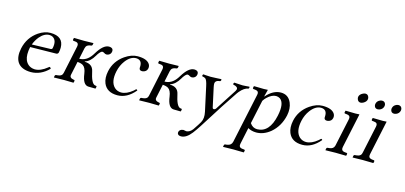

<svg xmlns="http://www.w3.org/2000/svg" viewBox="-73 -1161 4042 1915"><g transform="rotate(15 1948.0 -203.0)"><path d="M168.9 -258.8 363.3 -264.2Q377 -266.1 379.9 -276.9Q397.5 -359.9 349.1 -387.7Q333.5 -396 314.9 -396Q262.7 -396 216.3 -341.8Q187.5 -307.1 168.9 -258.8ZM397 -88.9Q411.6 -85.9 413.6 -73.2Q332 9.3 229 9.8Q129.4 8.8 90.8 -50.8Q57.6 -104 76.2 -192.9Q101.6 -311.5 198.7 -377.9Q260.3 -418.9 319.8 -418.9Q455.1 -418.9 456.1 -302.7Q456.1 -278.3 450.2 -251Q445.3 -235.4 428.7 -233.9L159.7 -230Q142.1 -145 161.6 -96.2Q183.6 -41.5 240.2 -29.3Q251 -26.9 260.7 -26.9Q320.8 -26.9 385.7 -79.6Q391.6 -84.5 397 -88.9Z M466.8 0 470.7 -19Q473.6 -25.4 480.5 -26.9L499.5 -28.8Q536.1 -32.7 545.4 -54.2Q548.3 -61.5 550.8 -70.8L611.3 -356Q618.7 -390.6 591.8 -397.9Q585.4 -399.4 578.6 -399.9L560.1 -401.9Q553.7 -404.8 553.7 -410.2L557.6 -429.2L560.1 -431.2Q561 -431.2 662.6 -429.2L758.3 -431.2L759.8 -429.2L756.3 -412.1Q753.4 -403.8 746.1 -401.9Q705.6 -397.9 693.8 -377.4Q689.5 -368.7 686.5 -357.9L662.6 -244.1Q736.8 -244.1 786.1 -316.4Q793 -326.7 799.3 -336.9Q859.9 -437 918.5 -438Q969.2 -436.5 960.9 -393.1Q955.6 -367.7 929.7 -357.9Q921.9 -355.5 915 -355Q899.4 -355.5 889.2 -363.8Q879.4 -370.6 868.7 -371.1Q853.5 -371.1 827.6 -334.5Q821.8 -326.2 817.4 -317.9Q777.3 -248.5 724.1 -232.9L723.1 -229Q804.7 -227.5 819.3 -158.2Q844.2 -38.1 882.3 -28.3Q883.8 -27.8 884.8 -27.8L892.1 -26.9Q901.4 -26.9 901.4 -20Q901.4 -18.6 901.4 -18.1L897.5 0L894 2L822.3 1Q765.1 -1.5 750.5 -112.8Q742.2 -173.8 712.4 -193.4Q690.9 -206.5 654.8 -209L625 -68.8Q617.7 -35.2 662.1 -27.8Q665.5 -27.3 668.5 -26.9Q674.8 -23.4 674.8 -19L670.4 0L668 2Q667 2 571.8 0L468.3 2Z M1303.7 -86.9Q1222.7 9.8 1123 9.8Q1014.2 9.8 979.5 -73.2Q958 -126 973.1 -198.2Q996.1 -307.1 1090.8 -373Q1156.7 -418.5 1221.2 -418.9Q1317.4 -418.9 1346.7 -371.6Q1358.4 -351.1 1353.5 -328.1Q1346.2 -293.9 1309.1 -287.1Q1303.2 -286.1 1298.8 -286.1Q1269.5 -286.1 1269.5 -313.5Q1269.5 -317.4 1270 -319.8Q1275.4 -394.5 1210.9 -396Q1152.8 -396 1103.5 -330.6Q1067.4 -282.2 1053.7 -219.2Q1029.3 -105.5 1084 -53.2Q1111.8 -27.8 1151.9 -26.9Q1208 -26.9 1270 -78.1Q1281.2 -87.4 1290.5 -97.2Q1300.8 -96.2 1302.7 -90.8Q1303.2 -88.4 1303.7 -86.9Z M1347.2 0 1351.1 -19Q1354 -25.4 1360.8 -26.9L1379.9 -28.8Q1416.5 -32.7 1425.8 -54.2Q1428.7 -61.5 1431.2 -70.8L1491.7 -356Q1499 -390.6 1472.2 -397.9Q1465.8 -399.4 1459 -399.9L1440.4 -401.9Q1434.1 -404.8 1434.1 -410.2L1438 -429.2L1440.4 -431.2Q1441.4 -431.2 1543 -429.2L1638.7 -431.2L1640.1 -429.2L1636.7 -412.1Q1633.8 -403.8 1626.5 -401.9Q1585.9 -397.9 1574.2 -377.4Q1569.8 -368.7 1566.9 -357.9L1543 -244.1Q1617.2 -244.1 1666.5 -316.4Q1673.3 -326.7 1679.7 -336.9Q1740.2 -437 1798.8 -438Q1849.6 -436.5 1841.3 -393.1Q1835.9 -367.7 1810.1 -357.9Q1802.2 -355.5 1795.4 -355Q1779.8 -355.5 1769.5 -363.8Q1759.8 -370.6 1749 -371.1Q1733.9 -371.1 1708 -334.5Q1702.1 -326.2 1697.8 -317.9Q1657.7 -248.5 1604.5 -232.9L1603.5 -229Q1685.1 -227.5 1699.7 -158.2Q1724.6 -38.1 1762.7 -28.3Q1764.2 -27.8 1765.1 -27.8L1772.5 -26.9Q1781.7 -26.9 1781.7 -20Q1781.7 -18.6 1781.7 -18.1L1777.8 0L1774.4 2L1702.6 1Q1645.5 -1.5 1630.9 -112.8Q1622.6 -173.8 1592.8 -193.4Q1571.3 -206.5 1535.2 -209L1505.4 -68.8Q1498 -35.2 1542.5 -27.8Q1545.9 -27.3 1548.8 -26.9Q1555.2 -23.4 1555.2 -19L1550.8 0L1548.3 2Q1547.4 2 1452.1 0L1348.6 2Z M1949.7 172.9Q1897 240.7 1843.3 241.2Q1810.5 241.2 1805.2 217.8Q1804.2 211.4 1805.7 206.1Q1810.1 185.1 1833.5 176.3Q1842.8 173.3 1851.6 172.9Q1856.4 172.9 1864.3 175.3Q1875 177.7 1881.3 178.2Q1916.5 176.3 1944.3 140.1Q1987.3 76.7 2001 51.8Q2025.4 8.3 2011.2 -57.1L1956.5 -308.1Q1943.8 -368.7 1926.8 -381.3Q1914.6 -389.6 1894.5 -392.1Q1887.7 -403.3 1899.4 -414.1Q1905.8 -413.6 1920.4 -412.1Q1954.6 -409.2 1975.1 -409.2Q1994.6 -409.2 2037.6 -411.6Q2069.8 -413.6 2084.5 -414.1Q2091.3 -402.8 2079.6 -392.1Q2028.8 -387.7 2027.3 -353Q2026.9 -339.8 2031.7 -316.9L2074.7 -119.1Q2078.6 -101.1 2096.2 -106.9Q2105 -109.9 2110.4 -118.2L2252 -336.9Q2274.4 -371.1 2236.3 -386.7Q2226.1 -390.6 2214.4 -392.1Q2207.5 -403.3 2219.2 -414.1Q2235.4 -413.6 2259.3 -411.6Q2287.6 -409.2 2305.2 -409.2Q2320.8 -409.2 2345.7 -411.6Q2364.7 -413.6 2374.5 -414.1Q2381.3 -402.8 2369.6 -392.1Q2329.6 -388.7 2283.7 -334.5Q2276.4 -325.7 2271 -317.9Q2182.6 -189.9 2006.8 90.8Q1978.5 135.3 1949.7 172.9Z M2535.2 -311 2482.9 -66.9Q2511.2 -23.9 2558.1 -23.9Q2684.1 -25.4 2723.1 -208Q2752 -343.3 2696.3 -381.8Q2679.2 -392.6 2657.2 -393.1Q2612.8 -393.1 2565.9 -348.6Q2547.9 -331.1 2535.2 -311ZM2560.1 -429.2 2542 -358.9H2544.9Q2614.7 -438.5 2694.3 -439Q2772 -439 2803.2 -365.2Q2827.1 -308.1 2812 -234.9Q2786.1 -117.2 2701.7 -45.9Q2633.3 9.8 2556.6 9.8Q2507.3 9.3 2471.2 -12.2L2435.1 159.2Q2427.2 194.8 2459 201.7Q2463.9 202.6 2468.8 203.1L2487.3 205.1Q2494.6 207.5 2494.6 212.9L2490.7 231.9L2488.3 233.9Q2487.3 233.9 2380.4 231.9L2277.3 233.9L2275.4 231.9L2279.8 212.9Q2282.7 206.1 2289.1 205.1L2308.6 203.1Q2352.1 197.3 2360.8 159.2L2470.7 -356Q2478 -389.6 2452.1 -397Q2444.8 -398.9 2437 -399.9L2418.5 -401.9Q2412.1 -404.3 2412.1 -410.2L2416 -429.2L2418.5 -431.2Q2419.4 -431.2 2521 -429.2L2558.6 -431.2Z M3213.4 -86.9Q3132.3 9.8 3032.7 9.8Q2923.8 9.8 2889.2 -73.2Q2867.7 -126 2882.8 -198.2Q2905.8 -307.1 3000.5 -373Q3066.4 -418.5 3130.9 -418.9Q3227.1 -418.9 3256.3 -371.6Q3268.1 -351.1 3263.2 -328.1Q3255.9 -293.9 3218.8 -287.1Q3212.9 -286.1 3208.5 -286.1Q3179.2 -286.1 3179.2 -313.5Q3179.2 -317.4 3179.7 -319.8Q3185.1 -394.5 3120.6 -396Q3062.5 -396 3013.2 -330.6Q2977.1 -282.2 2963.4 -219.2Q2939 -105.5 2993.7 -53.2Q3021.5 -27.8 3061.5 -26.9Q3117.7 -26.9 3179.7 -78.1Q3190.9 -87.4 3200.2 -97.2Q3210.4 -96.2 3212.4 -90.8Q3212.9 -88.4 3213.4 -86.9Z M3505.9 -429.2 3430.2 -74.2Q3422.9 -38.6 3450.7 -31.2Q3457 -29.8 3463.9 -28.8L3482.4 -26.9Q3489.7 -24.4 3489.7 -19L3485.8 0L3483.4 2Q3482.4 2 3375.5 0L3272 2L3270.5 0L3274.4 -19Q3277.3 -25.9 3284.2 -26.9L3303.7 -28.8Q3343.3 -32.7 3353.5 -63.5Q3355 -68.8 3356.4 -74.2L3416.5 -356Q3423.8 -389.6 3397.9 -397Q3390.6 -398.9 3382.8 -399.9L3364.3 -401.9Q3357.9 -404.3 3357.9 -410.2L3361.8 -429.2L3364.3 -431.2Q3365.2 -431.2 3466.8 -429.2L3504.4 -431.2ZM3448.7 -599.1Q3454.1 -624.5 3486.3 -640.1Q3500 -646.5 3511.2 -647Q3538.1 -647 3546.9 -618.7Q3550.3 -606.4 3547.9 -595.2Q3543 -571.3 3513.7 -555.2Q3499.5 -547.4 3485.8 -546.9Q3460.9 -546.9 3451.2 -573.2Q3446.3 -586.4 3448.7 -599.1Z M3786.6 -429.2 3710.9 -74.2Q3703.1 -36.6 3736.8 -30.3Q3740.7 -29.8 3744.6 -28.8L3763.2 -26.9Q3770.5 -24.4 3770.5 -19L3766.6 0L3764.2 2Q3763.2 2 3656.2 0L3552.7 2L3551.3 0L3555.2 -19Q3558.1 -25.9 3564.9 -26.9L3584.5 -28.8Q3622.6 -32.7 3632.3 -56.6Q3635.3 -64 3637.2 -74.2L3697.3 -356Q3704.1 -388.2 3682.6 -396Q3674.3 -398.4 3663.6 -399.9L3645 -401.9Q3638.7 -404.3 3638.7 -410.2L3642.6 -429.2L3645 -431.2Q3646 -431.2 3747.6 -429.2L3785.2 -431.2ZM3632.3 -574.2Q3638.7 -605 3669.4 -617.7Q3680.2 -621.6 3689.5 -622.1Q3718.3 -622.1 3726.1 -595.2Q3728.5 -584.5 3726.6 -574.2Q3719.7 -543 3688 -530.8Q3678.2 -527.3 3669.4 -526.9Q3639.6 -526.9 3632.8 -553.7Q3630.4 -564 3632.3 -574.2ZM3801.3 -574.2Q3807.6 -605 3838.4 -617.7Q3849.1 -621.6 3858.4 -622.1Q3887.2 -622.1 3895 -595.2Q3897.5 -584.5 3895.5 -574.2Q3888.7 -543 3856.9 -530.8Q3847.2 -527.3 3838.4 -526.9Q3808.6 -526.9 3801.8 -553.7Q3799.3 -564 3801.3 -574.2Z"/></g></svg>

Font: Linux Libertine Display Slanted O
Style: Slanted
Weight: 400
Designer: Philipp H. Poll
Foundry: Philipp H. Poll
Version: Version 5.0.9